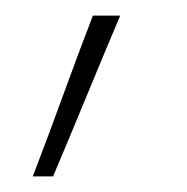

<svg xmlns="http://www.w3.org/2000/svg" viewBox="-20 -106 240 246"><path d="M48 120H22Q42 68 60.5 17Q79 -34 99 -86H134Q112 -34 91 17Q70 68 48 120Z"/></svg>

Font: Josefin Slab Light
Style: Regular
Weight: 300
Designer: Santiago Orozco
Foundry: Typemade
Version: Version 2.000